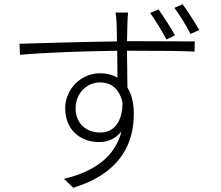

<svg xmlns="http://www.w3.org/2000/svg" viewBox="-20 -833 1040 904"><path d="M726 -789 687 -772C711 -739 742 -687 764 -647L804 -667C783 -704 749 -757 726 -789ZM840 -813 801 -796C826 -763 856 -714 877 -673L918 -692C895 -732 863 -781 840 -813ZM557 -348C556 -261 518 -209 452 -209C388 -209 336 -250 336 -323C336 -395 390 -445 451 -445C501 -445 543 -417 557 -348ZM72 -627 74 -575C200 -586 379 -592 532 -594L533 -467C510 -481 483 -488 450 -488C362 -488 287 -414 287 -323C287 -222 358 -164 447 -164C489 -164 526 -181 552 -215C524 -103 436 -28 281 9L325 51C551 -19 610 -160 610 -298C610 -346 600 -389 580 -421L578 -594H614C760 -594 844 -593 896 -590L897 -638C854 -638 748 -639 614 -639H578L580 -725C580 -735 582 -766 583 -774H524C525 -769 528 -743 529 -725L531 -638C371 -636 180 -630 72 -627Z"/></svg>

Font: Noto Sans TC Light
Style: Regular
Weight: 300
Designer: Ryoko NISHIZUKA 西塚涼子 (kana, bopomofo & ideographs); Paul D. Hunt (Latin, Greek & Cyrillic); Sandoll Communications 산돌커뮤니
Foundry: Adobe
Version: Version 2.004;hotconv 1.0.118;makeotfexe 2.5.65603